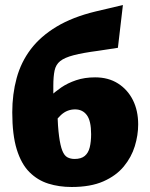

<svg xmlns="http://www.w3.org/2000/svg" viewBox="-20 -731 599 767"><path d="M266 16Q216 16 173 2.5Q130 -11 97.5 -43.5Q65 -76 47 -134Q29 -192 29 -282Q29 -355 46.5 -419Q64 -483 103 -534.5Q142 -586 206 -624.5Q270 -663 361 -685L471 -711L451 -540L372 -528Q311 -520 274.5 -510.5Q238 -501 220.5 -487Q203 -473 198 -449Q193 -425 193 -388Q193 -367 193 -354.5Q193 -342 194 -333L209 -284Q211 -224 216 -186.5Q221 -149 229 -129Q237 -109 249.5 -102.5Q262 -96 278 -96Q304 -96 318.5 -108Q333 -120 338.5 -142.5Q344 -165 344 -195Q344 -248 327 -271Q310 -294 280 -294Q264 -294 250 -288.5Q236 -283 223.5 -271.5Q211 -260 200 -244L156 -319Q165 -330 182 -347Q199 -364 224.5 -381.5Q250 -399 284 -410.5Q318 -422 360 -422Q413 -422 451.5 -397.5Q490 -373 511 -331Q532 -289 532 -234Q532 -191 518.5 -147Q505 -103 474.5 -66Q444 -29 393 -6.5Q342 16 266 16Z"/></svg>

Font: Ysabeau Infant Black
Style: Regular
Weight: 900
Designer: Christian Thalmann (Catharsis Fonts)
Version: Version 2.001;gftools[0.9.30]; featfreeze: ss01,ss02,lnum